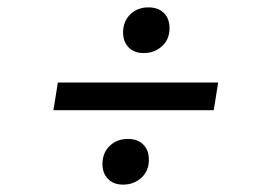

<svg xmlns="http://www.w3.org/2000/svg" viewBox="-20 -611 710 521"><path d="M137 -387H572L560 -312H125ZM258 -166Q258 -196 277.5 -215Q297 -234 327 -234Q353 -234 368.5 -219Q384 -204 384 -177Q384 -147 363.5 -128.5Q343 -110 314 -110Q288 -110 273 -125.5Q258 -141 258 -166ZM314 -523Q314 -553 333.5 -572Q353 -591 383 -591Q409 -591 424.5 -576Q440 -561 440 -534Q440 -504 419.5 -485.5Q399 -467 370 -467Q344 -467 329 -482.5Q314 -498 314 -523Z"/></svg>

Font: Bitter Pro Medium
Style: Italic
Weight: 500
Italic angle: -9°
Designer: Sol Matas, and Bitter project Authors
Foundry: Sol Matas
Version: Version 1.010